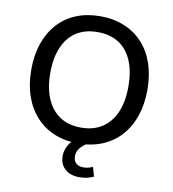

<svg xmlns="http://www.w3.org/2000/svg" viewBox="-96 -798 967 1075"><g transform="rotate(10 387.5 -260.0)"><path d="M388 9Q313 9 252 -16Q191 -41 147.5 -89Q104 -137 81 -203.5Q58 -270 58 -353Q58 -436 81 -502.5Q104 -569 147 -616.5Q190 -664 251 -689Q312 -714 388 -714Q463 -714 524 -689Q585 -664 628.5 -617Q672 -570 695 -503.5Q718 -437 718 -354Q718 -271 695 -204Q672 -137 628.5 -89Q585 -41 524 -16Q463 9 388 9ZM388 -81Q458 -81 507.5 -113Q557 -145 583.5 -206Q610 -267 610 -353Q610 -439 584 -500Q558 -561 508.5 -592.5Q459 -624 388 -624Q318 -624 268.5 -592.5Q219 -561 192.5 -500Q166 -439 166 -353Q166 -268 192.5 -206.5Q219 -145 268.5 -113Q318 -81 388 -81ZM426 194Q375 194 345 166.5Q315 139 315 93Q315 52 341.5 16.5Q368 -19 414 -39L446 0Q430 7 415.5 19Q401 31 392 47Q383 63 383 82Q383 109 399 122.5Q415 136 440 136Q453 136 466 133Q479 130 493 124L508 177Q491 185 471 189.5Q451 194 426 194Z"/></g></svg>

Font: Nunito Sans 12pt SemiBold
Style: Regular
Weight: 600
Designer: Vernon Adams
Foundry: Vernon Adams
Version: Version 3.101;gftools[0.9.27]